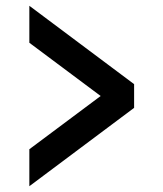

<svg xmlns="http://www.w3.org/2000/svg" viewBox="-20 -625 565 664"><path d="M81.5 -605 443.8 -334V-252L81.5 19V-108.9L328.1 -293L81.5 -477.1Z"/></svg>

Font: Anka/Coder Condensed
Style: Bold
Weight: 700
Width: 4
Monospace: yes
Version: Version 001.100